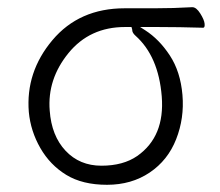

<svg xmlns="http://www.w3.org/2000/svg" viewBox="-20 -500 612 533"><path d="M60 -189Q51 -300 125.5 -388.5Q200 -477 326 -477H408Q462 -477 513 -480H514Q525 -480 536 -462.5Q547 -445 548 -434Q549 -423 544 -423Q477 -425 417 -425H369L383 -416Q422 -391 451.5 -346Q481 -301 486.5 -236.5Q492 -172 469 -113.5Q446 -55 395.5 -21Q345 13 277 13Q209 13 164 -14.5Q119 -42 92 -89Q65 -136 60 -189ZM361 -67Q438 -121 429 -232.5Q420 -344 356 -401Q347 -409 347 -417V-418L345 -425H327Q229 -425 170 -352.5Q111 -280 118 -193Q123 -123 162 -81.5Q201 -40 261.5 -40Q322 -40 361 -67Z"/></svg>

Font: LXGW WenKai TC Light
Style: Regular
Weight: 300
Designer: LXGW / Fontworks Inc.
Foundry: LXGW / Fontworks Inc.
Version: Version 1.330